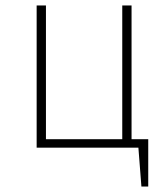

<svg xmlns="http://www.w3.org/2000/svg" viewBox="-20 -540 615 702"><path d="M522 -31V142H497L486 0H114V-520H148V-31H427V-520H461V-31Z"/></svg>

Font: FiraGO UltraLight
Style: Regular
Weight: 200
Designer: bBox Type
Foundry: bBox Type GmbH
Version: Version 1.001